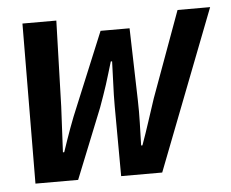

<svg xmlns="http://www.w3.org/2000/svg" viewBox="-42 -539 707 587"><g transform="rotate(-5 311.5 -245.5)"><path d="M44 0 47 -491H151L143 -228Q141 -192 139.5 -158Q138 -124 136 -88H140Q152 -124 164.5 -158.5Q177 -193 192 -228L283 -448H372L378 -228Q379 -192 378 -158Q377 -124 376 -88H380Q393 -124 404 -158Q415 -192 427 -228L523 -491H623L433 0H307L306 -215Q306 -250 307.5 -281.5Q309 -313 310 -352H306Q300 -332 295 -315.5Q290 -299 285 -283Q280 -267 274 -250.5Q268 -234 261 -214L175 0Z"/></g></svg>

Font: Source Code Pro Semibold
Style: Italic
Weight: 600
Italic angle: -11°
Monospace: yes
Designer: Paul D. Hunt, Teo Tuominen
Foundry: Adobe Systems Incorporated
Version: Version 1.050;PS 1.000;hotconv 16.6.51;makeotf.lib2.5.65220